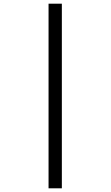

<svg xmlns="http://www.w3.org/2000/svg" viewBox="-20 -780 599 1040"><path d="M243 240V-760H315V240Z"/></svg>

Font: Noto Serif Armenian
Style: Bold
Weight: 700
Version: Version 2.007